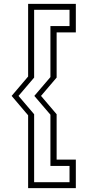

<svg xmlns="http://www.w3.org/2000/svg" viewBox="-20 -770 451 990"><path d="M272 -181V53H371V200H125V-175.5L40 -275.5L125 -375.5V-750H371V-603H272V-370L191.5 -275.5ZM156 -181V169.5H338.5V85.5H240V-178.5L157 -275.5L240 -372.5V-635.5H338.5V-719.5H156V-370L75.5 -275.5Z"/></svg>

Font: Tourney Condensed Light
Style: Regular
Weight: 300
Width: 3
Designer: Tyler Finck
Foundry: Etcetera Type Co
Version: Version 1.010; ttfautohint (v1.8.3)